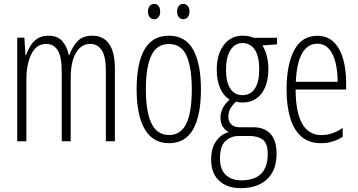

<svg xmlns="http://www.w3.org/2000/svg" viewBox="-20 -724 1837 984"><path d="M453.1 -541Q509.3 -541 539.1 -499Q568.8 -457 568.8 -368.7V0H522.5V-361.8Q522.5 -436.5 500.7 -467.8Q479 -499 443.8 -499Q395 -499 368.7 -452.1Q342.3 -405.3 342.3 -323.7V0H296.4V-352.5Q296.4 -436.5 274.9 -467.8Q253.4 -499 218.3 -499Q180.7 -499 158.2 -473.1Q135.7 -447.3 125.5 -405.5Q115.2 -363.8 115.2 -315.9V0H68.4V-530.8H105L110.4 -441.4H113.3Q122.1 -466.3 136 -489Q149.9 -511.7 172.1 -526.4Q194.3 -541 227.5 -541Q276.4 -541 300.8 -511.5Q325.2 -481.9 332 -442.4H335.9Q352.1 -487.3 378.7 -514.2Q405.3 -541 453.1 -541Z M1009.8 -266.1Q1009.8 -131.3 969.5 -60.8Q929.2 9.8 846.2 9.8Q764.2 9.8 722.2 -61.5Q680.2 -132.8 680.2 -267.1Q680.2 -400.4 720.7 -470.7Q761.2 -541 845.7 -541Q930.7 -541 970.2 -469Q1009.8 -397 1009.8 -266.1ZM727.5 -267.1Q727.5 -151.9 756.1 -92Q784.7 -32.2 846.7 -32.2Q906.2 -32.2 934.6 -89.8Q962.9 -147.5 962.9 -266.6Q962.9 -377 936.3 -437.7Q909.7 -498.5 845.7 -498.5Q783.2 -498.5 755.4 -439.2Q727.5 -379.9 727.5 -267.1ZM738.3 -665Q738.3 -682.6 747.1 -693.4Q755.9 -704.1 770 -704.1Q783.7 -704.1 792.2 -693.6Q800.8 -683.1 800.8 -665Q800.8 -646 792.2 -635.7Q783.7 -625.5 770 -625.5Q755.9 -625.5 747.1 -636.2Q738.3 -647 738.3 -665ZM887.7 -665.5Q887.7 -683.1 896.5 -693.6Q905.3 -704.1 919.4 -704.1Q932.6 -704.1 941.9 -693.8Q951.2 -683.6 951.2 -665.5Q951.2 -647 942.1 -636.2Q933.1 -625.5 919.4 -625.5Q905.3 -625.5 896.5 -636.2Q887.7 -647 887.7 -665.5Z M1212.9 240.2Q1143.6 240.2 1102.8 201.7Q1062 163.1 1062 94.2Q1062 35.6 1087.2 -0.2Q1112.3 -36.1 1152.3 -46.9Q1133.3 -56.2 1121.6 -75.4Q1109.9 -94.7 1109.9 -121.1Q1109.9 -172.4 1157.2 -213.9Q1125.5 -231.9 1108.2 -272Q1090.8 -312 1090.8 -366.7Q1090.8 -444.8 1126.5 -492.9Q1162.1 -541 1223.6 -541Q1242.7 -541 1256.3 -538.1Q1270 -535.2 1279.8 -530.3H1399.9V-496.6L1324.7 -491.2Q1340.3 -467.3 1347.9 -435.1Q1355.5 -402.8 1355.5 -371.6Q1355.5 -291.5 1320.6 -245.1Q1285.6 -198.7 1222.7 -198.7Q1203.6 -198.7 1189.5 -203.1Q1173.3 -188.5 1161.9 -169.7Q1150.4 -150.9 1150.4 -125Q1150.4 -101.1 1165.5 -86.4Q1180.7 -71.8 1208 -71.8H1277.8Q1335.4 -71.8 1366.5 -37.8Q1397.5 -3.9 1397.5 64.5Q1397.5 147.5 1349.4 193.8Q1301.3 240.2 1212.9 240.2ZM1223.6 -236.3Q1263.7 -236.3 1286.1 -270Q1308.6 -303.7 1308.6 -368.2Q1308.6 -436 1285.6 -469.7Q1262.7 -503.4 1222.7 -503.4Q1183.6 -503.4 1160.9 -466.8Q1138.2 -430.2 1138.2 -366.2Q1138.2 -304.7 1159.9 -270.5Q1181.6 -236.3 1223.6 -236.3ZM1216.8 200.2Q1352.1 200.2 1352.1 65.4Q1352.1 9.8 1326.4 -8.5Q1300.8 -26.9 1262.7 -26.9H1202.6Q1163.1 -26.9 1135.3 -1.2Q1107.4 24.4 1107.4 88.9Q1107.4 144.5 1137 172.4Q1166.5 200.2 1216.8 200.2Z M1606 -540.5Q1659.2 -540.5 1691.7 -507.3Q1724.1 -474.1 1739 -420.2Q1753.9 -366.2 1753.9 -303.7V-265.1H1495.1Q1495.1 -150.4 1528.1 -91.1Q1561 -31.7 1627.9 -31.7Q1683.1 -31.7 1736.3 -68.4V-22.9Q1712.4 -7.3 1684.6 1.2Q1656.7 9.8 1624.5 9.8Q1563 9.8 1524.2 -24.4Q1485.4 -58.6 1467 -120.4Q1448.7 -182.1 1448.7 -264.6Q1448.7 -393.1 1487.8 -466.8Q1526.9 -540.5 1606 -540.5ZM1606 -500Q1557.6 -500 1529.1 -451.9Q1500.5 -403.8 1496.1 -304.7H1710.4Q1710.4 -357.4 1700 -401.9Q1689.5 -446.3 1666.3 -473.1Q1643.1 -500 1606 -500Z"/></svg>

Font: Open Sans Condensed Light
Style: Regular
Weight: 300
Width: 3
Designer: Monotype Design Team
Foundry: Monotype Imaging Inc.
Version: Version 3.003; ttfautohint (v1.8.4)